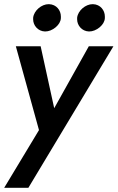

<svg xmlns="http://www.w3.org/2000/svg" viewBox="-27 -682 564 921"><path d="M343 -597C343 -594 343 -592 343 -589C343 -561 365 -532 400 -531C418 -531 435 -538 451 -551C466 -564 475 -578 476 -595C476 -598 476 -600 476 -603C476 -632 455 -661 419 -662C418 -662 417 -662 417 -662C384 -662 347 -632 343 -597ZM132 -597C132 -594 132 -592 132 -589C132 -561 154 -532 189 -531C207 -531 224 -538 240 -551C255 -564 264 -578 265 -595C265 -598 265 -600 265 -603C265 -632 244 -661 208 -662C207 -662 206 -662 206 -662C173 -662 136 -632 132 -597ZM517 -460H399L233 -163L168 -460H49L160 -58L-7 219H109Z"/></svg>

Font: Jost Medium
Style: Italic
Weight: 500
Italic angle: -5°
Version: Version 3.710